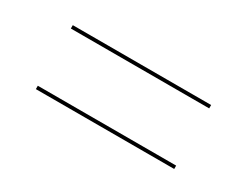

<svg xmlns="http://www.w3.org/2000/svg" viewBox="-38 -477 626 494"><g transform="rotate(30 275.0 -230.0)"><path d="M75 -325H486V-315H75ZM75 -145H486V-135H75Z"/></g></svg>

Font: Ysabeau Hairline
Style: Italic
Weight: 100
Italic angle: -12°
Designer: Christian Thalmann (Catharsis Fonts)
Version: Version 0.003